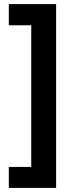

<svg xmlns="http://www.w3.org/2000/svg" viewBox="-20 -749 347 934"><path d="M23 63H132V-626H23V-729H253V165H23Z"/></svg>

Font: Noto Sans Lao ExtraCondensed
Style: Bold
Weight: 700
Width: 2
Designer: Monotype Design Team
Foundry: Monotype Imaging Inc.
Version: Version 2.003; ttfautohint (v1.8.4.7-5d5b)